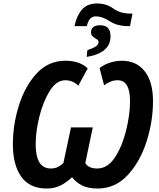

<svg xmlns="http://www.w3.org/2000/svg" viewBox="-20 -1073 916 1103"><path d="M479 -923Q491 -979 530 -979Q568 -979 610.5 -951Q653 -923 716 -923H727L741 -995H727Q671 -995 631 -1024Q591 -1053 538 -1053Q481 -1053 450.5 -1017.5Q420 -982 408 -923ZM615 -864Q615 -928 556 -928Q503 -928 503 -886Q503 -873 510 -866.5Q517 -860 524 -855Q532 -850 539 -845.5Q546 -841 546 -831Q546 -815 527 -804Q508 -793 482 -785L478 -746Q615 -769 615 -864ZM394 -55Q414 -27 450 -8.5Q486 10 540 10Q642 10 713.5 -67Q785 -144 822 -260Q859 -376 859 -492Q859 -603 811.5 -663.5Q764 -724 680 -724Q648 -724 613.5 -713.5Q579 -703 552 -682L578 -583Q616 -612 656 -612Q727 -612 727 -492Q727 -416 705 -325.5Q683 -235 641 -170Q599 -105 538 -105Q489 -105 470 -136L513 -341H388L344 -136Q332 -124 314 -114.5Q296 -105 272 -105Q185 -105 185 -244Q185 -319 206.5 -404.5Q228 -490 266 -551Q304 -612 355 -612Q398 -612 430 -581L484 -680Q438 -724 356 -724Q258 -724 191 -651.5Q124 -579 89 -468.5Q54 -358 54 -243Q54 -126 102 -58Q150 10 248 10Q293 10 328.5 -8Q364 -26 394 -55Z"/></svg>

Font: Noto Sans UI SemiCondensed
Style: Bold Italic
Weight: 700
Width: 4
Designer: Monotype Design Team
Foundry: Monotype Imaging Inc.
Version: 1.001